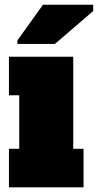

<svg xmlns="http://www.w3.org/2000/svg" viewBox="-20 -798 417 818"><path d="M292 -164.1H335.9V0H18.1V-164.1H62V-392.1H18.1V-556.2H292ZM54.2 -610.8V-626L163.1 -777.8H377V-751L213.9 -610.8Z"/></svg>

Font: AlfaSlabOne-Regular
Style: Regular
Weight: 400
Designer: JM Sole
Foundry: JM Sole
Version: Version 1.001